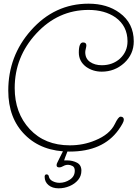

<svg xmlns="http://www.w3.org/2000/svg" viewBox="-20 -742 748 1045"><path d="M359 83Q207 83 116 -8Q25 -98 25 -249Q25 -437 148 -576Q277 -722 462 -722Q563 -722 631 -672Q708 -616 708 -517Q708 -447 656 -399Q604 -352 534 -352Q486 -352 449 -378Q409 -408 409 -456Q409 -511 432 -511Q450 -511 450 -495Q450 -489 447 -477Q444 -465 444 -458Q444 -423 470 -405Q496 -387 534 -387Q593 -387 633 -423Q674 -461 674 -517Q674 -600 609 -647Q550 -688 462 -688Q296 -688 177 -559Q60 -432 60 -263Q60 -127 142 -39Q224 49 360 49Q434 49 498 22Q577 -10 605 -67Q624 -107 636 -107Q654 -107 654 -90Q654 -76 625 -35Q540 83 359 83ZM299 283Q265 283 244 265.5Q223 248 223 220Q223 207 234 207Q237 207 241 209.5Q245 212 246 219Q249 235 266.5 244Q284 253 304 253Q334 253 360.5 235.5Q387 218 387 187Q387 168 374.5 161.5Q362 155 351 155Q336 155 324.5 162Q313 169 302 169Q288 169 288 157Q288 150 292 143Q296 135 303 120.5Q310 106 317.5 91.5Q325 77 329 69Q331 66 335.5 64.5Q340 63 344 63Q348 63 350.5 65.5Q353 68 351 73Q349 78 344 90.5Q339 103 334.5 115Q330 127 329 131H346Q375 131 399 143.5Q423 156 423 187Q423 216 405 237.5Q387 259 358.5 271Q330 283 299 283Z"/></svg>

Font: Send Flowers
Style: Regular
Weight: 400
Designer: Robert E. Leuschke
Foundry: Robert E. Leuschke
Version: Version 1.010; ttfautohint (v1.8.4.7-5d5b)